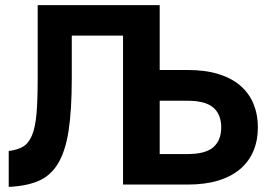

<svg xmlns="http://www.w3.org/2000/svg" viewBox="-20 -720 1060 749"><path d="M14 -131Q48 -135 70 -148Q92 -161 105 -192.5Q118 -224 122.5 -277.5Q127 -331 127 -415V-700H603V-447H711Q781 -447 832.5 -431Q884 -415 918 -385.5Q952 -356 969 -314.5Q986 -273 986 -223Q986 -173 969 -132Q952 -91 918 -61.5Q884 -32 832.5 -16Q781 0 711 0H460V-581H260V-415Q260 -290 247.5 -209.5Q235 -129 206 -81.5Q177 -34 130 -14Q83 6 14 9ZM711 -119Q782 -119 812.5 -146Q843 -173 843 -223Q843 -273 812.5 -300Q782 -327 711 -327H603V-119Z"/></svg>

Font: Golos UI
Style: Bold
Weight: 700
Designer: A.Korolkova, Vitaly Kuzmin
Foundry: ParaType Ltd
Version: Version 2.000